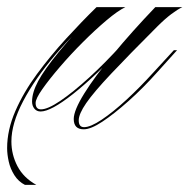

<svg xmlns="http://www.w3.org/2000/svg" viewBox="-157 -304 532 539"><path d="M114 -284H134Q58 -220 -0.5 -151.5Q-59 -83 -92 -20Q-125 43 -125 93Q-125 130 -108 162.5Q-91 195 -55 215H-87Q-105 206 -116.5 188Q-128 170 -132.5 149.5Q-137 129 -137 112Q-137 61 -114 8Q-91 -45 -53 -96.5Q-15 -148 29 -196Q73 -244 114 -284ZM120 -284H195Q174 -274 142 -247Q110 -220 75.5 -185.5Q41 -151 11 -116Q-19 -81 -38 -54Q-57 -27 -57 -15Q-57 3 -42 3Q-23 3 12.5 -21Q48 -45 93.5 -86.5Q139 -128 185 -179H195Q111 -90 48.5 -40.5Q-14 9 -43 9Q-54 9 -60.5 1Q-67 -7 -67 -19Q-67 -44 -50 -76Q-33 -108 8 -158Q49 -208 120 -284ZM78 59Q50 59 50 30Q50 6 79.5 -41.5Q109 -89 161 -152Q213 -215 279 -284H355Q342 -278 324 -264.5Q306 -251 284 -229Q204 -149 155 -97Q106 -45 85 -14.5Q64 16 64 34Q64 53 79 53Q97 53 128.5 32Q160 11 198 -24Q236 -59 274 -101L331 -163H340L286 -103Q245 -57 204 -20.5Q163 16 130.5 37.5Q98 59 78 59Z"/></svg>

Font: Ballet 24pt
Style: Regular
Weight: 400
Designer: Maximiliano R. Sproviero
Foundry: Omnibus-Type
Version: Version 1.100